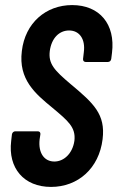

<svg xmlns="http://www.w3.org/2000/svg" viewBox="-20 -728 463 756"><path d="M181 8C287 8 370 -65 384 -180C396 -278 349 -321 258 -397C193 -452 170 -477 176 -527C183 -579 214 -608 252 -608C293 -608 317 -574 310 -522L307 -496C306 -489 311 -484 317 -484H405C412 -484 417 -489 418 -496L421 -520C435 -633 372 -708 264 -708C161 -708 79 -638 66 -527C52 -415 119 -359 186 -304C248 -252 279 -227 273 -174C266 -124 232 -92 194 -92C154 -92 130 -126 136 -179L139 -199C140 -206 136 -211 129 -211H40C34 -211 28 -206 27 -199L24 -173C11 -66 74 8 181 8Z"/></svg>

Font: Barlow Condensed SemiBold
Style: Italic
Weight: 600
Width: 3
Italic angle: -7°
Designer: Jeremy Tribby
Foundry: Tribby Type
Version: Version 1.422;hotconv 1.0.109;makeotfexe 2.5.65596